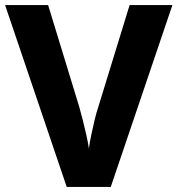

<svg xmlns="http://www.w3.org/2000/svg" viewBox="-20 -734 697 754"><path d="M657 -714 415 0H242L0 -714H169L291 -315Q298 -291 305.5 -261Q313 -231 319.5 -202Q326 -173 329 -151Q332 -173 338 -202Q344 -231 351 -260.5Q358 -290 366 -314L489 -714Z"/></svg>

Font: Noto Sans Lao Looped
Style: Bold
Weight: 700
Designer: Mark Frömberg, Ben Mitchell
Foundry: The Fontpad Ltd
Version: Version 1.001